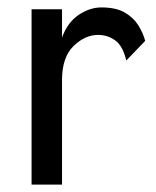

<svg xmlns="http://www.w3.org/2000/svg" viewBox="-20 -497 419 517"><path d="M65 0V-472H147V-396Q162 -437 192 -457Q222 -477 253 -477Q292 -477 315.5 -463.5Q339 -450 352 -429.5Q365 -409 371 -387L320 -334Q311 -373 290.5 -388Q270 -403 244 -403Q209 -403 178 -373Q147 -343 147 -281V0Z"/></svg>

Font: Lil Grotesk Medium
Style: Regular
Weight: 500
Designer: Bastien Sozeau
Foundry: NBR — Bastien Sozeau
Version: Version 3.003; ttfautohint (v1.8.4.7-5d5b);gftools[0.9.33]